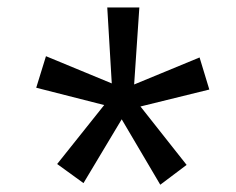

<svg xmlns="http://www.w3.org/2000/svg" viewBox="-20 -618 640 520"><path d="M262.2 -333.5 78.1 -380.4 104.5 -465.8 282.7 -392.1 270.5 -597.7H357.4L343.3 -389.2L520.5 -462.4L546.9 -375.5L360.4 -329.6L485.4 -171.4L414.1 -117.7L309.6 -294.9L206.1 -122.1L134.8 -173.8Z"/></svg>

Font: Roboto Mono
Style: Regular
Weight: 400
Designer: Google
Version: Version 2.000985; 2015; ttfautohint (v1.3)